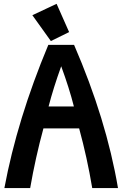

<svg xmlns="http://www.w3.org/2000/svg" viewBox="-20 -962 626 982"><path d="M269.5 -942.4 333.5 -797.9 240.2 -752 145.5 -884.3ZM357.9 -417.5Q334 -511.7 293 -623Q252.9 -511.7 228.5 -417.5ZM2.4 0Q67.9 -351.6 227.1 -732.4H358.9Q523.9 -351.6 583.5 0H451.7Q425.8 -155.3 384.8 -305.2H202.1Q161.6 -156.7 134.3 0Z"/></svg>

Font: Consola Mono
Style: Bold
Weight: 700
Monospace: yes
Designer: Wojciech Kalinowski "wmk69" (wmk69@o2.pl)
Foundry: Wojciech Kalinowski "wmk69" (wmk69@o2.pl)
Version: Version 2.1.0